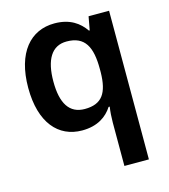

<svg xmlns="http://www.w3.org/2000/svg" viewBox="-116 -645 860 977"><g transform="rotate(-15 313.5 -156.5)"><path d="M418 11V240H547V-543H439L426 -472H422C391 -517 343 -553 261 -553C135 -553 48 -456 48 -270C48 -86 133 10 258 10C340 10 389 -26 418 -71H424C420 -46 418 -15 418 11ZM299 -92C218 -92 180 -153 180 -268C180 -382 218 -448 297 -448C394 -448 425 -385 425 -269V-251C423 -144 391 -92 299 -92Z"/></g></svg>

Font: Noto Kufi Arabic SemiBold
Style: Regular
Weight: 600
Designer: Monotype Design Team, David Williams, Khaled Hosny
Foundry: Google LLC
Version: Version 2.109